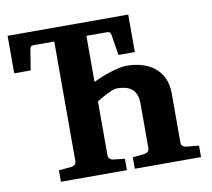

<svg xmlns="http://www.w3.org/2000/svg" viewBox="-76 -757 930 842"><g transform="rotate(-10 389.5 -335.5)"><path d="M458 0V-50.8L509.8 -56.2Q518.1 -57.1 525.1 -62.7Q532.2 -68.4 532.2 -78.1V-277.8Q532.2 -302.2 525.4 -318.1Q518.6 -334 506.3 -343.5Q494.1 -353 477.3 -356.9Q460.4 -360.8 440.9 -360.8Q432.1 -360.8 418 -355Q403.8 -349.1 389.6 -341.8Q375.5 -334.5 364.3 -327.6Q353 -320.8 350.1 -318.8V-78.1Q350.1 -68.4 356.9 -62.7Q363.8 -57.1 372.1 -56.2L422.9 -50.8V0H128.9V-50.8L185.1 -56.2Q193.8 -57.1 200.4 -62.7Q207 -68.4 207 -78.1V-610.8H116.2Q105.5 -610.8 102.1 -606.4Q98.6 -602.1 97.2 -590.8L83 -503.9H9.8V-670.9H546.9V-503.9H474.1L460 -590.8Q458.5 -601.6 455.1 -606.2Q451.7 -610.8 440.9 -610.8H350.1V-405.8Q368.7 -414.6 389.2 -422.9Q409.7 -431.2 429.7 -437.3Q449.7 -443.4 467.8 -447.3Q485.8 -451.2 500 -451.2Q534.7 -451.2 566.4 -442.4Q598.1 -433.6 622.3 -414.8Q646.5 -396 660.6 -366.9Q674.8 -337.9 674.8 -296.9V-78.1Q674.8 -68.4 681.4 -62.7Q688 -57.1 696.8 -56.2L752.9 -50.8V0Z"/></g></svg>

Font: Charis SIL CyrE
Style: Bold
Weight: 700
Foundry: SIL International
Version: Version 5.000